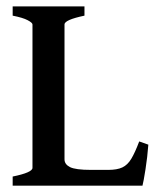

<svg xmlns="http://www.w3.org/2000/svg" viewBox="-20 -586 500 606"><path d="M448.2 -129.4Q445.3 -90.3 439.2 -51.5Q433.1 -12.7 429.7 0H20V-28.8Q82.5 -41.5 82.5 -56.2V-508.8Q82.5 -514.2 67.4 -522.2Q52.2 -530.3 20 -536.6V-565.9H246.6V-536.6Q183.6 -523.4 183.6 -508.8V-83Q183.6 -67.4 200.9 -58.6Q218.3 -49.8 267.1 -49.8H321.8Q349.6 -49.8 366.2 -57.6Q382.8 -65.4 394.5 -85Q406.2 -104.5 419.4 -139.6Z"/></svg>

Font: Dai Banna SIL Medium
Style: Regular
Weight: 500
Designer: Victor Gaultney
Foundry: SIL International
Version: Version 4.000